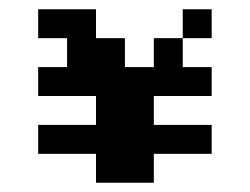

<svg xmlns="http://www.w3.org/2000/svg" viewBox="-20 -395 540 415"><path d="M62.5 -375H187.5V-312.5H250V-250H312.5V-312.5H375V-250H437.5V-187.5H312.5V-125H437.5V-62.5H312.5V0H187.5V-62.5H62.5V-125H187.5V-187.5H62.5V-250H125V-312.5H62.5ZM375 -375H437.5V-312.5H375Z"/></svg>

Font: Half Eighties
Style: Regular
Weight: 400
Monospace: yes
Designer: Jayvee Enaguas (HarvettFox96)
Version: 20191127.01dev02